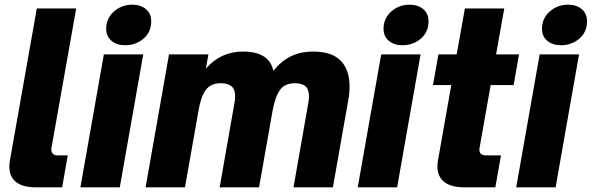

<svg xmlns="http://www.w3.org/2000/svg" viewBox="-20 -799 2524 819"><path d="M132 0Q77 0 48.5 -22.5Q20 -45 20 -88Q20 -104 22 -113L137 -763H305L200 -171Q199 -168 199 -162Q199 -136 227 -136H269L245 0Z M491 0H323L423 -567H591ZM433 -676Q433 -721 466 -750Q499 -779 544 -779Q580 -779 602.5 -760Q625 -741 625 -708Q625 -662 592 -634Q559 -606 514 -606Q478 -606 455.5 -625Q433 -644 433 -676Z M601 0 701 -567H869L858 -506Q921 -579 1016 -579Q1129 -579 1146 -497Q1179 -538 1220 -558.5Q1261 -579 1317 -579Q1395 -579 1433 -540.5Q1471 -502 1471 -431Q1471 -399 1466 -374L1400 0H1232L1295 -359Q1298 -376 1298 -388Q1298 -418 1283 -431Q1268 -444 1238 -444Q1195 -444 1174.5 -415.5Q1154 -387 1143 -328L1085 0H917L980 -359Q983 -376 983 -388Q983 -418 967.5 -431Q952 -444 921 -444Q878 -444 857 -414Q836 -384 827 -328L769 0Z M1674 0H1506L1606 -567H1774ZM1616 -676Q1616 -721 1649 -750Q1682 -779 1727 -779Q1763 -779 1785.5 -760Q1808 -741 1808 -708Q1808 -662 1775 -634Q1742 -606 1697 -606Q1661 -606 1638.5 -625Q1616 -644 1616 -676Z M1959 0Q1904 0 1875 -23Q1846 -46 1846 -88Q1846 -104 1848 -113L1905 -436H1827L1850 -567H1928L1963 -763H2131L2096 -567H2194L2171 -436H2073L2026 -170Q2025 -167 2025 -160Q2025 -136 2054 -136H2117L2093 0Z M2350 0H2182L2282 -567H2450ZM2292 -676Q2292 -721 2325 -750Q2358 -779 2403 -779Q2439 -779 2461.5 -760Q2484 -741 2484 -708Q2484 -662 2451 -634Q2418 -606 2373 -606Q2337 -606 2314.5 -625Q2292 -644 2292 -676Z"/></svg>

Font: Open Sauce One Black Italic
Style: Regular
Weight: 900
Italic angle: -10°
Designer: Alfredo Marco Pradil
Foundry: Creative Sauce Fz LLC
Version: Version 1.477